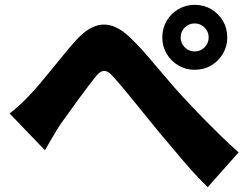

<svg xmlns="http://www.w3.org/2000/svg" viewBox="-20 -764 1040 795"><path d="M20 -294Q45 -314 66 -333.5Q87 -353 111 -379Q127 -396 148 -421Q169 -446 193 -475.5Q217 -505 242 -535.5Q267 -566 291 -593Q348 -658 403 -662Q458 -666 516 -611Q553 -576 590.5 -532.5Q628 -489 663 -447.5Q698 -406 726 -375Q751 -348 778 -319.5Q805 -291 835 -260.5Q865 -230 898 -198Q931 -166 968 -133L840 11Q806 -22 769 -63.5Q732 -105 697 -147.5Q662 -190 631 -226Q601 -263 568 -303.5Q535 -344 504 -382Q473 -420 449 -446Q434 -464 421.5 -468.5Q409 -473 397.5 -466.5Q386 -460 373 -443Q360 -426 341.5 -402Q323 -378 303.5 -351Q284 -324 265.5 -298Q247 -272 232 -252Q214 -225 197 -195Q180 -165 166 -142ZM728 -609Q728 -585 745 -568Q762 -551 786 -551Q810 -551 827 -568Q844 -585 844 -609Q844 -633 827 -650Q810 -667 786 -667Q762 -667 745 -650Q728 -633 728 -609ZM652 -609Q652 -647 670 -677.5Q688 -708 718.5 -726Q749 -744 786 -744Q824 -744 854.5 -726Q885 -708 903 -677.5Q921 -647 921 -609Q921 -572 903 -541.5Q885 -511 854.5 -493Q824 -475 786 -475Q749 -475 718.5 -493Q688 -511 670 -541.5Q652 -572 652 -609Z"/></svg>

Font: Noto Sans JP Thin Black
Style: Regular
Weight: 900
Version: Version 2.004-H2;hotconv 1.0.118;makeotfexe 2.5.65603